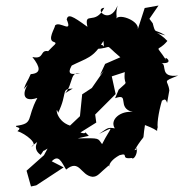

<svg xmlns="http://www.w3.org/2000/svg" viewBox="-20 -595 664 694"><path d="M139 -34 76 22 92 79 111 75 210 10 167 -12C192 -38 202 -10 219 18C268 -22 271 39 314 44C334 44 338 32 373 3C382 23 356 -3 412 -34C449 -45 412 -18 456 -24C467 -11 494 -73 452 -70C473 -52 487 -59 466 -52C512 -127 492 -69 504 -143C565 -120 542 -114 550 -135C547 -152 556 -207 571 -248C557 -209 575 -255 584 -223L592 -268C588 -308 562 -297 624 -322C555 -313 585 -361 564 -367C618 -363 566 -402 581 -377C539 -442 547 -401 585 -447C552 -482 523 -482 578 -467C537 -493 543 -469 532 -511L520 -527L553 -575L503 -566L478 -489C485 -518 414 -547 400 -528C405 -538 396 -538 405 -575C376 -502 318 -564 357 -567C324 -501 283 -557 296 -498C240 -539 226 -545 221 -525C244 -471 196 -521 179 -503C180 -495 148 -449 176 -443C188 -438 176 -434 154 -410C123 -416 142 -379 97 -389C127 -351 129 -330 91 -327C78 -297 77 -303 66 -273L89 -298C68 -281 47 -219 115 -241C74 -165 104 -149 38 -140C34 -133 63 -137 43 -121C72 -112 122 -73 93 -65C143 -103 83 -66 127 -35C156 -75 110 -31 152 -58ZM217 -259 190 -239C253 -269 224 -340 270 -330C258 -332 203 -309 251 -376C299 -403 245 -415 235 -356C294 -386 317 -384 354 -447C357 -397 360 -459 322 -418C398 -420 347 -445 415 -388L360 -364L341 -323L355 -339L312 -277L277 -254L269 -175L233 -141C178 -159 181 -220 190 -187C226 -260 198 -274 243 -275ZM301 -104C272 -135 313 -93 242 -129L256 -107L328 -152L324 -181L398 -255L384 -319C411 -328 438 -336 464 -346C413 -375 410 -328 434 -354C419 -271 456 -314 409 -271L396 -240C451 -260 400 -205 460 -190C416 -196 375 -162 395 -131C367 -136 369 -131 338 -111C400 -140 382 -140 349 -74C332 -96 344 -96 261 -95Z"/></svg>

Font: Asimov Aggro
Style: It
Weight: 500
Designer: Google
Version: Version 2.000980; 2014